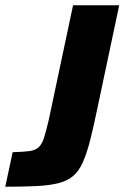

<svg xmlns="http://www.w3.org/2000/svg" viewBox="-62 -708 472 728"><path d="M-42 0 -14 -131Q26 -132 49 -135Q72 -138 84.5 -149.5Q97 -161 105 -186Q113 -211 123 -254L215 -688H390L308 -301Q293 -228 280 -177Q267 -126 252 -92.5Q237 -59 215 -40.5Q193 -22 159.5 -13.5Q126 -5 77 -2.5Q28 0 -42 0Z"/></svg>

Font: Saira SemiCondensed ExtraBold
Style: Italic
Weight: 800
Width: 4
Italic angle: -12°
Designer: Hector Gatti with collaboration of the Omnibus-Type team
Foundry: Omnibus-Type
Version: Version 1.101